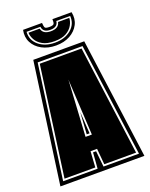

<svg xmlns="http://www.w3.org/2000/svg" viewBox="-139 -811 692 885"><g transform="rotate(-20 207.0 -368.5)"><path d="M1 0 83 -591H333L413 0ZM21 -18H190L196 -96H211L219 -18H393L318 -573H98ZM31 -27 105 -564H310L382 -27H226L219 -105H187L182 -27ZM188 -175H219L204 -450ZM197 -184 204 -291 211 -184ZM205 -617Q166 -617 136.5 -633Q107 -649 93 -676Q79 -703 86 -737H179Q180 -719 183.5 -713.5Q187 -708 205 -708Q223 -708 227 -714Q231 -720 230 -737H324Q331 -703 317 -676Q303 -649 274 -633Q245 -617 205 -617ZM205 -631Q254 -631 284.5 -657Q315 -683 312 -723H244Q241 -694 205 -694Q169 -694 166 -723H98Q95 -683 125.5 -657Q156 -631 205 -631ZM205 -638Q169 -638 147 -650.5Q125 -663 115 -681.5Q105 -700 105 -716H160Q166 -687 205 -687Q244 -687 250 -716H305Q305 -700 295 -681.5Q285 -663 263.5 -650.5Q242 -638 205 -638Z"/></g></svg>

Font: Alumni Sans Collegiate One SC
Style: Regular
Weight: 400
Designer: Robert E. Leuschke
Foundry: Robert E. Leuschke
Version: Version 1.100